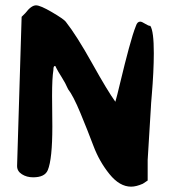

<svg xmlns="http://www.w3.org/2000/svg" viewBox="-20 -705 640 719"><path d="M44 -83V-84L61 -642L75 -656Q97 -685 115 -685Q131 -685 174.5 -659.5Q218 -634 226 -624Q267 -572 325 -468Q383 -364 412 -324Q417 -340 432 -403Q447 -466 462.5 -523.5Q478 -581 489 -608Q494 -624 505 -624Q511 -624 523.5 -616Q536 -608 543 -608Q556 -588 556 -506Q556 -473 554 -432Q552 -391 548.5 -350.5Q545 -310 545 -302L533 -106V-29L515 -17Q490 -6 471 -6Q428 -6 390 -53Q352 -100 330 -158.5Q308 -217 281 -282Q254 -347 235 -371Q225 -394 211 -416Q197 -438 191 -450Q188 -458 186 -458Q180 -458 180 -445V-443Q175 -413 175 -346Q175 -328 175.5 -289.5Q176 -251 176 -231Q176 -109 159 -68Q148 -41 104 -41Q80 -41 62 -52.5Q44 -64 44 -83Z"/></svg>

Font: NaniFont Regular
Style: Regular
Weight: 400
Designer: Nanigashitei
Version: Version 1.036